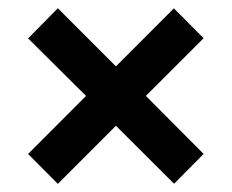

<svg xmlns="http://www.w3.org/2000/svg" viewBox="-20 -550 567 470"><path d="M405.6 -529.5 263.8 -387.5 121.6 -529.8 48.8 -456 190.6 -315.2 48.8 -173.1 121.6 -99.9 263.8 -242.1 406.1 -100.2 478.5 -173.2 337.1 -315.2 478.5 -456.5Z"/></svg>

Font: Estedad VF
Style: Regular
Weight: 100
Designer: Amin Abedi
Version: Version 7.3